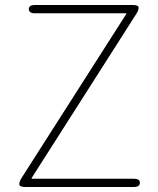

<svg xmlns="http://www.w3.org/2000/svg" viewBox="-20 -746 632 766"><path d="M81 0Q57 0 57 -11Q57 -22 66 -36L483 -689Q486 -693 481 -693H119Q95 -693 95 -710Q95 -726 119 -726H509Q533 -726 533 -716Q533 -705 524 -691L107 -37Q104 -33 109 -33H514Q538 -33 538 -17Q538 0 514 0Z"/></svg>

Font: Resource Han Rounded JP ExtraLight
Style: Regular
Weight: 250
Designer: Cyano Hao (round all glyphs); Ryoko NISHIZUKA 西塚涼子 (kana, bopomofo & ideographs); Paul D. Hunt (Latin, Greek & Cyrillic)
Foundry: Cyano Hao
Version: 0.990